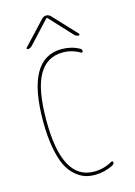

<svg xmlns="http://www.w3.org/2000/svg" viewBox="-140 -1023 780 1106"><g transform="rotate(-15 250.0 -470.0)"><path d="M98.6 -790Q94.7 -790 92.8 -793.5Q90.8 -796.9 93.8 -799.8L224.6 -939.5Q235.4 -950.2 249.5 -950.2Q263.7 -950.2 275.4 -939.5L406.2 -799.8Q408.2 -796.9 406.7 -793.5Q405.3 -790 401.4 -790Q388.7 -790 377.9 -799.8L252 -935.5H250H248L122.1 -799.8Q111.3 -790 98.6 -790ZM285.2 9.8Q253.9 9.8 226.6 1Q199.2 -7.8 169.9 -32.7Q140.6 -57.6 120.6 -98.1Q100.6 -138.7 87.9 -207.5Q75.2 -276.4 75.2 -365.2Q75.2 -740.2 285.2 -740.2Q343.8 -740.2 390.6 -713.9Q399.4 -710 400.4 -697.3Q400.4 -693.4 396.5 -691.4Q392.6 -689.5 389.6 -691.4Q339.8 -720.7 285.2 -719.7Q192.4 -719.7 143.6 -636.2Q94.7 -552.7 94.7 -365.2Q94.7 -9.8 285.2 -9.8Q343.8 -9.8 394.5 -39.1Q397.5 -41 401.4 -39.6Q405.3 -38.1 405.3 -34.2Q405.3 -22.5 394.5 -16.6Q341.8 9.8 285.2 9.8Z"/></g></svg>

Font: Rounded-L Mgen+ 2m thin
Style: Regular
Weight: 100
Designer: [Source Han Sans]
Ryoko NISHIZUKA  (kana & ideographs); Paul D. Hunt (Latin, Greek & Cyrillic); Wenlong ZHANG  (bopomofo
Version: Version 1.059.20150602